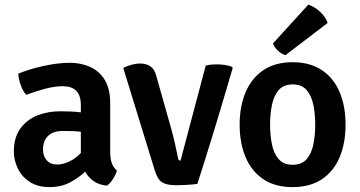

<svg xmlns="http://www.w3.org/2000/svg" viewBox="-20 -770 1506 804"><path d="M38 -135.5Q38 -193.5 64.5 -230.8Q91 -268 135 -286Q179 -304 232 -304Q250 -304 273 -303.2Q296 -302.5 318.5 -299.5V-330Q318.5 -371 299.2 -390Q280 -409 243.5 -409Q208 -409 168.5 -398.2Q129 -387.5 90 -373Q75.5 -388.5 66.8 -413.5Q58 -438.5 56.5 -461.5Q102 -480.5 162.2 -493.8Q222.5 -507 272.5 -507Q319.5 -507 358 -489.5Q396.5 -472 419 -434.8Q441.5 -397.5 441.5 -338V-134Q441.5 -108 447.5 -88.8Q453.5 -69.5 469.5 -56Q465.5 -39.5 453.2 -20.5Q441 -1.5 427.5 7.5Q393.5 4 371.2 -12.2Q349 -28.5 336.5 -51Q309.5 -25.5 272.8 -6Q236 13.5 187.5 13.5Q137 13.5 103.8 -8.8Q70.5 -31 54.2 -65.2Q38 -99.5 38 -135.5ZM160 -144Q160 -117 175.5 -99Q191 -81 219 -81Q243 -81 269.2 -93.2Q295.5 -105.5 318.5 -129V-218.5Q299 -220.5 279 -221Q259 -221.5 242.5 -221.5Q202 -221.5 181 -200.5Q160 -179.5 160 -144Z M841.5 -495.5Q853.5 -498.5 865 -499.5Q876.5 -500.5 887.5 -500.5Q903.5 -500.5 920 -498.2Q936.5 -496 951 -490.5L954.5 -485.5Q938 -429 918.2 -362.2Q898.5 -295.5 878 -228.2Q857.5 -161 838.8 -101.5Q820 -42 806.5 0Q786 3 762 4.2Q738 5.5 715 5.5Q679 5.5 659.2 -6.2Q639.5 -18 627.5 -58.5L496 -486Q535.5 -504 566 -504Q594 -504 611 -491.5Q628 -479 635.5 -448.5L694 -241.5Q704 -207.5 712.8 -167.8Q721.5 -128 726 -105.5Q727.5 -97.5 736 -97.5Z M1427 -248Q1427 -170 1402 -111Q1377 -52 1327.5 -19.2Q1278 13.5 1205 13.5Q1132 13.5 1082.8 -19.5Q1033.5 -52.5 1008.5 -111.5Q983.5 -170.5 983.5 -248Q983.5 -325.5 1008.8 -384.5Q1034 -443.5 1083.2 -476.5Q1132.5 -509.5 1205 -509.5Q1278.5 -509.5 1328 -476.2Q1377.5 -443 1402.2 -384.2Q1427 -325.5 1427 -248ZM1111 -248Q1111 -203.5 1118.8 -165.2Q1126.5 -127 1147 -103.5Q1167.5 -80 1205.5 -80Q1243.5 -80 1264 -103.5Q1284.5 -127 1292.2 -165.2Q1300 -203.5 1300 -248Q1300 -292 1292.2 -330.5Q1284.5 -369 1264 -392.8Q1243.5 -416.5 1205.5 -416.5Q1167.5 -416.5 1147 -392.8Q1126.5 -369 1118.8 -330.5Q1111 -292 1111 -248ZM1271 -750.5Q1296 -743 1319.8 -721.2Q1343.5 -699.5 1352 -674L1175.5 -539Q1159.5 -543.5 1144.5 -557.2Q1129.5 -571 1123 -588Z"/></svg>

Font: Signika Negative SemiBold
Style: Regular
Weight: 600
Designer: Anna Giedryś
Foundry: Anna Giedryś
Version: Version 2.000; ttfautohint (v1.8.3) -l 8 -r 50 -G 200 -x 9 -